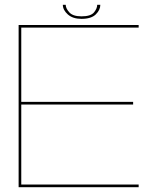

<svg xmlns="http://www.w3.org/2000/svg" viewBox="-20 -779 678 799"><path d="M57.5 0V-675H557V-664H68.5V-355H534V-344H68.5V-11H557V0ZM319 -700.5Q283 -700.5 262.2 -719Q241.5 -737.5 241.5 -759H253.5Q253.5 -744 268.5 -727.5Q283.5 -711 319 -711Q357.5 -711 371 -727.2Q384.5 -743.5 384.5 -759H397.5Q397.5 -737.5 378.5 -719Q359.5 -700.5 319 -700.5Z"/></svg>

Font: Anybody ExtraExpanded Thin
Style: Regular
Weight: 100
Width: 8
Designer: Tyler Finck
Foundry: Etcetera Type Company
Version: Version 1.010; ttfautohint (v1.8.3) -l 8 -r 50 -G 200 -x 14 